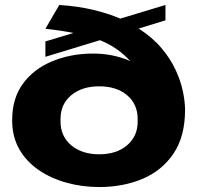

<svg xmlns="http://www.w3.org/2000/svg" viewBox="-20 -742 797 774"><path d="M380 12Q311 12 248 -5.5Q185 -23 135.5 -57Q86 -91 57.5 -141Q29 -191 29 -257Q29 -345 72 -404Q115 -463 187 -493.5Q259 -524 344 -526Q391 -527 431 -519Q471 -511 505 -496Q480 -523 451 -543.5Q422 -564 383 -580L163 -513V-575L276 -609Q228 -619 163 -626L219 -722Q294 -717 355 -702.5Q416 -688 465 -667L647 -722V-660L539 -627Q595 -591 631.5 -547.5Q668 -504 688.5 -459Q709 -414 717.5 -372.5Q726 -331 726 -299Q726 -192 679.5 -123Q633 -54 554.5 -21Q476 12 380 12ZM380 -120Q450 -120 492.5 -156.5Q535 -193 535 -252V-262Q535 -322 492.5 -358Q450 -394 380 -394Q310 -394 267 -358Q224 -322 224 -262V-252Q224 -193 267 -156.5Q310 -120 380 -120Z"/></svg>

Font: Special Gothic Extended Bold
Style: Regular
Weight: 700
Width: 7
Designer: Alistair McCready
Foundry: Monolith
Version: Version 1.000; ttfautohint (v1.8.4.7-5d5b)